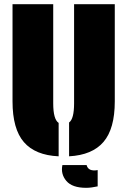

<svg xmlns="http://www.w3.org/2000/svg" viewBox="-20 -740 610 920"><path d="M311 9V-153Q335 -170 335 -245V-720H530V-254Q530 -123 476 -60Q422 3 311 9ZM261 -151V9Q149 4 94.5 -59Q40 -122 40 -254V-720H235V-245Q235 -168 261 -151ZM279 51H395Q403 83 448 75V153Q434 156 420 158Q406 160 393 160Q326 160 298 127Q270 94 279 51Z"/></svg>

Font: Protest Guerrilla
Style: Regular
Weight: 400
Designer: Octavio Pardo
Foundry: Ashler Design
Version: Version 2.005; ttfautohint (v1.8.4.7-5d5b)